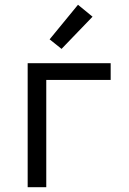

<svg xmlns="http://www.w3.org/2000/svg" viewBox="-20 -785 540 805"><path d="M96 0V-520H444V-450H174V0ZM238 -580 188 -620 307 -765 368 -715Z"/></svg>

Font: Iosevka SS18
Style: Regular
Weight: 400
Monospace: yes
Designer: Belleve Invis
Foundry: Belleve Invis
Version: Version 25.1.1; ttfautohint (v1.8.4)